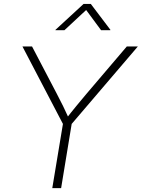

<svg xmlns="http://www.w3.org/2000/svg" viewBox="-20 -966 728 986"><path d="M248.5 0 303.2 -329.6 95.2 -727.5H144.5L270.5 -486.8Q288.1 -453.6 304 -421.1Q319.8 -388.7 335.9 -353H317.4Q344.7 -388.7 371.8 -421.4Q398.9 -454.1 426.3 -486.8L631.3 -727.5H688L348.1 -329.6L293.9 0ZM311 -811H264.6L265.1 -813L409.2 -945.8H446.3L546.9 -813L546.4 -811H499L422.4 -914.6Z"/></svg>

Font: Inter 24pt ExtraLight
Style: Italic
Weight: 250
Italic angle: -9.3988°
Version: Version 4.001;git-66647c0bb